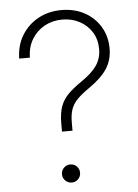

<svg xmlns="http://www.w3.org/2000/svg" viewBox="-53 -779 595 825"><g transform="rotate(-5 244.5 -366.0)"><path d="M200.2 -216.8V-252Q200.2 -295.9 210.7 -325Q221.2 -354 243.4 -376.5Q265.6 -398.9 300.8 -422.9Q347.7 -454.6 368.9 -485.4Q390.1 -516.1 390.1 -556.2Q390.1 -597.7 370.6 -629.2Q351.1 -660.6 317.6 -678.5Q284.2 -696.3 242.7 -696.3Q200.7 -696.3 166.5 -677.5Q132.3 -658.7 111.8 -625Q91.3 -591.3 90.3 -545.4H44.4Q45.4 -602.5 71.8 -645.5Q98.1 -688.5 142.6 -712.9Q187 -737.3 242.7 -737.3Q298.3 -737.3 341.8 -713.9Q385.3 -690.4 410.2 -648.9Q435.1 -607.4 435.1 -554.7Q435.1 -505.4 410.6 -467.8Q386.2 -430.2 331.5 -392.6Q298.8 -370.1 280 -350.6Q261.2 -331.1 253.4 -308.3Q245.6 -285.6 245.6 -252V-216.8ZM223.1 4.9Q207 4.9 195.6 -6.6Q184.1 -18.1 184.1 -34.2Q184.1 -50.3 195.6 -61.8Q207 -73.2 223.1 -73.2Q239.7 -73.2 251 -61.8Q262.2 -50.3 262.2 -34.2Q262.2 -18.1 251 -6.6Q239.7 4.9 223.1 4.9Z"/></g></svg>

Font: Inter ExtraLight
Style: Regular
Weight: 250
Designer: Rasmus Andersson
Foundry: rsms
Version: Version 4.001;git-66647c0bb